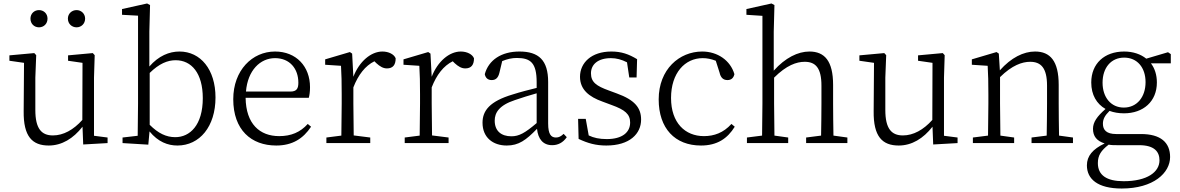

<svg xmlns="http://www.w3.org/2000/svg" viewBox="-20 -822 6776 1103"><path d="M260 14C335 14 401 -26 454 -94L458 8L598 0V-32L520 -42V-376L524 -505L513 -517L371 -504V-473L454 -461L453 -133C402 -76 344 -44 284 -44C219 -44 183 -82 183 -190V-376L188 -505L177 -517L34 -504V-473L118 -461L116 -184C114 -37 166 14 260 14ZM204 -665C231 -665 253 -685 253 -715C253 -744 231 -764 204 -764C177 -764 155 -744 155 -715C155 -685 177 -665 204 -665ZM420 -665C446 -665 469 -685 469 -715C469 -744 446 -764 420 -764C393 -764 370 -744 370 -715C370 -685 393 -665 420 -665Z M684 0 832 9 839 -67C888 -7 944 14 999 14C1127 14 1218 -95 1218 -262C1218 -423 1132 -526 1011 -526C952 -526 891 -501 838 -440V-640L842 -793L825 -802L681 -770V-737L773 -732V-227C773 -175 772 -97 771 -42L684 -32ZM989 -476C1080 -476 1145 -402 1145 -258C1145 -103 1071 -34 987 -34C935 -34 889 -56 840 -105V-403C894 -456 942 -476 989 -476Z M1560 -488C1645 -488 1694 -427 1694 -347C1694 -314 1685 -296 1648 -296H1393C1403 -418 1475 -488 1560 -488ZM1567 14C1660 14 1722 -26 1767 -94L1748 -110C1705 -62 1652 -40 1584 -40C1472 -40 1393 -110 1391 -260H1754C1758 -275 1761 -295 1761 -321C1761 -440 1682 -526 1560 -526C1429 -526 1320 -418 1320 -252C1320 -76 1423 14 1567 14Z M1855 0H2107V-32L2012 -44C2011 -99 2010 -176 2010 -227V-320C2038 -392 2078 -444 2131 -470L2142 -459C2163 -440 2181 -429 2203 -429C2237 -429 2253 -449 2253 -487C2244 -510 2213 -526 2177 -526C2111 -526 2044 -469 2010 -381L2003 -514L1990 -523L1848 -481V-450L1939 -444C1942 -395 1943 -347 1943 -280V-227C1943 -176 1942 -98 1941 -43L1855 -32Z M2305 0H2557V-32L2462 -44C2461 -99 2460 -176 2460 -227V-320C2488 -392 2528 -444 2581 -470L2592 -459C2613 -440 2631 -429 2653 -429C2687 -429 2703 -449 2703 -487C2694 -510 2663 -526 2627 -526C2561 -526 2494 -469 2460 -381L2453 -514L2440 -523L2298 -481V-450L2389 -444C2392 -395 2393 -347 2393 -280V-227C2393 -176 2392 -98 2391 -43L2305 -32Z M3152 12C3185 12 3214 -2 3236 -34L3218 -53C3203 -39 3191 -32 3174 -32C3146 -32 3129 -50 3129 -113V-351C3129 -476 3075 -526 2964 -526C2860 -526 2787 -477 2765 -396C2769 -375 2782 -362 2805 -362C2828 -362 2842 -375 2849 -404L2865 -471C2894 -483 2921 -489 2949 -489C3028 -489 3063 -461 3063 -349V-317C3018 -306 2971 -294 2924 -279C2794 -240 2752 -187 2752 -117C2752 -31 2813 14 2891 14C2960 14 3002 -17 3065 -82C3071 -23 3100 12 3152 12ZM2822 -129C2822 -174 2847 -217 2938 -247C2978 -261 3021 -274 3063 -286V-115C2996 -58 2962 -39 2918 -39C2860 -39 2822 -69 2822 -129Z M3463 14C3598 14 3663 -54 3663 -135C3663 -203 3626 -248 3524 -285L3478 -302C3406 -328 3375 -350 3375 -401C3375 -451 3414 -488 3490 -488C3521 -488 3551 -480 3582 -464L3595 -377H3637L3640 -482C3592 -511 3550 -526 3492 -526C3377 -526 3312 -461 3312 -381C3312 -308 3363 -266 3442 -238L3493 -219C3571 -191 3600 -166 3600 -118C3600 -62 3555 -23 3466 -23C3423 -23 3391 -30 3362 -44L3345 -139H3301L3304 -24C3357 1 3403 14 3463 14Z M4007 14C4100 14 4159 -26 4201 -94L4182 -110C4136 -59 4082 -40 4024 -40C3916 -40 3835 -116 3835 -259C3835 -403 3915 -488 4017 -488C4042 -488 4066 -483 4092 -473L4114 -404C4120 -377 4134 -362 4159 -362C4180 -362 4194 -373 4199 -396C4176 -475 4102 -526 4014 -526C3883 -526 3764 -424 3764 -251C3764 -85 3857 14 4007 14Z M4271 0H4508V-32L4429 -43C4428 -98 4427 -176 4427 -227V-376C4498 -447 4556 -467 4603 -467C4665 -467 4699 -432 4699 -330V-227C4699 -174 4698 -98 4697 -43L4611 -32V0H4848V-32L4768 -43C4767 -98 4766 -174 4766 -227V-334C4766 -472 4717 -526 4630 -526C4564 -526 4491 -490 4425 -416V-640L4429 -793L4412 -802L4268 -770V-737L4360 -731V-227C4360 -176 4359 -99 4358 -43L4271 -32Z M5143 14C5218 14 5284 -26 5337 -94L5341 8L5481 0V-32L5403 -42V-376L5407 -505L5396 -517L5254 -504V-473L5337 -461L5336 -133C5285 -76 5227 -44 5167 -44C5102 -44 5066 -82 5066 -190V-376L5071 -505L5060 -517L4917 -504V-473L5001 -461L4999 -184C4997 -37 5049 14 5143 14Z M5569 0H5806V-32L5727 -43C5726 -98 5725 -176 5725 -227V-379C5794 -447 5852 -467 5898 -467C5960 -467 5995 -432 5995 -330V-227C5995 -174 5994 -98 5993 -43L5906 -32V0H6144V-32L6064 -43C6063 -98 6062 -174 6062 -227V-334C6062 -472 6013 -526 5926 -526C5860 -526 5789 -491 5724 -418L5718 -514L5705 -523L5563 -481V-450L5654 -444C5657 -395 5658 -347 5658 -280V-227C5658 -176 5657 -99 5656 -43L5569 -32Z M6287 115C6287 71 6305 43 6349 9C6365 12 6381 12 6397 12H6524C6612 12 6641 50 6641 99C6641 166 6571 219 6435 219C6338 219 6287 185 6287 115ZM6437 -171C6548 -171 6626 -239 6626 -348C6626 -392 6614 -429 6592 -458H6706V-511L6690 -522L6565 -485C6533 -511 6489 -526 6438 -526C6325 -526 6249 -457 6249 -348C6249 -277 6280 -225 6331 -196C6282 -153 6259 -120 6259 -82C6259 -39 6281 -12 6326 2C6257 35 6224 74 6224 128C6224 206 6285 261 6424 261C6607 261 6702 171 6702 80C6702 -4 6647 -52 6535 -52H6392C6337 -52 6316 -75 6316 -111C6316 -138 6327 -158 6354 -185C6378 -176 6406 -171 6437 -171ZM6436 -204C6362 -204 6314 -263 6314 -347C6314 -433 6363 -491 6438 -491C6513 -491 6561 -434 6561 -350C6561 -265 6512 -204 6436 -204Z"/></svg>

Font: Kiri Minchoo Light
Style: Regular
Weight: 300
Designer: Ryoko NISHIZUKA 西塚涼子 (kana & ideographs); Frank Grießhammer (Latin, Greek & Cyrillic);
akenotsuki.com/eyeben/fonts/ (U+
Foundry: Adobe
akenotsuki.com/eyeben/fonts/
Version: Version 4.002;hotconv 1.0.119;makeotfexe 2.5.65604